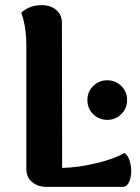

<svg xmlns="http://www.w3.org/2000/svg" viewBox="-20 -731 548 751"><path d="M223.1 -74.2Q287.1 -75.7 357.7 -92.8Q428.2 -109.9 466.8 -132.8Q483.9 -121.6 490.5 -89.1Q497.1 -56.6 488.5 -28.3Q480 0 459 0H163.1Q127.9 0 105.5 -19Q83 -38.1 83 -70.8V-550.8Q83 -628.4 63 -681.2Q95.2 -710.9 143.1 -710.9Q177.7 -710.9 200 -692.1Q222.2 -673.3 222.2 -641.1ZM321.8 -339.8Q321.8 -372.1 344.5 -394.5Q367.2 -417 399.9 -417Q432.1 -417 454.6 -394.5Q477.1 -372.1 477.1 -339.8Q477.1 -307.1 454.6 -284.7Q432.1 -262.2 399.9 -262.2Q366.7 -262.2 344.2 -284.7Q321.8 -307.1 321.8 -339.8Z"/></svg>

Font: Arima
Style: Bold
Weight: 700
Designer: Joana Correia and Natanael Gama
Foundry: NDISCOVER
Version: Version 1.100;Glyphs 3.1.2 (3151)